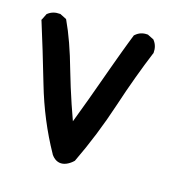

<svg xmlns="http://www.w3.org/2000/svg" viewBox="-89 -431 673 688"><g transform="rotate(15 247.5 -87.0)"><path d="M158.7 152.3Q98.1 43.9 62 -81.1Q25.9 -205.1 -3.4 -297.9L-4.9 -301.8L-2.9 -305.2L6.8 -324.7L7.8 -326.7L9.8 -328.1Q28.3 -342.3 53.7 -339.8H55.7L57.1 -338.9L76.7 -329.1L79.6 -327.6L81.1 -324.7Q112.8 -257.3 141.6 -154.3Q149.9 -125 159.2 -95.5Q168.5 -65.9 178.2 -37.1Q188 -8.3 198.2 20Q232.4 -69.3 263.7 -157.2Q271 -177.2 277.8 -196.3Q284.7 -215.3 291.3 -233.2Q297.9 -251 304.2 -268.1Q310.5 -285.2 316.7 -301Q322.8 -316.9 328.6 -331.5L329.6 -334L331.5 -335.4Q350.1 -352.1 376 -349.6H377.9L379.4 -348.6L398.9 -338.9L400.9 -337.9L402.3 -335.9Q416.5 -317.4 414.1 -292V-290.5L413.1 -289.1Q394 -243.2 374.3 -189.9Q354.5 -136.7 335 -77.1Q295.4 43.5 242.2 153.8L241.2 155.3L239.7 156.7Q236.3 159.7 233.4 162.1Q230.5 164.6 227.1 166.5Q214.4 174.8 201.7 176.3Q189 177.7 178 171.6Q167 165.5 158.7 152.8Z"/></g></svg>

Font: NaikaiFont
Style: Bold
Weight: 700
Version: Version 1.89